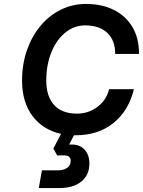

<svg xmlns="http://www.w3.org/2000/svg" viewBox="-20 -679 726 975"><path d="M92 -270Q92 -352 116.5 -423Q141 -494 185 -547Q229 -600 288.5 -629.5Q348 -659 417 -659Q497 -659 557.5 -629Q618 -599 652 -542.5Q686 -486 686 -405H565Q565 -474 525 -512Q485 -550 412 -550Q356 -550 311 -513Q266 -476 240.5 -412.5Q215 -349 215 -270Q215 -189 255 -145.5Q295 -102 371 -102Q429 -102 474.5 -136Q520 -170 534 -226H660Q634 -118 557 -55Q480 8 362 8H356L331 55H345Q387 55 410.5 82Q434 109 434 151Q434 210 393 243Q352 276 281 276H177L193 186H274Q304 186 321.5 173Q339 160 339 137Q339 110 304 110H270L251 75L290 1Q197 -20 144.5 -90.5Q92 -161 92 -270Z"/></svg>

Font: Overused Grotesk SemiBold
Style: Italic
Weight: 600
Italic angle: -10°
Version: Version 0.003